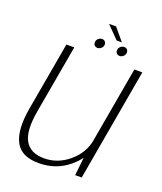

<svg xmlns="http://www.w3.org/2000/svg" viewBox="-141 -854 804 951"><g transform="rotate(20 261.0 -378.0)"><path d="M367 0H401.5L505.5 -592H463.5L379 -112ZM146.5 -593H105L41.5 -233Q21 -116.5 52 -55.2Q83 6 176 6Q266 6 332 -48.2Q398 -102.5 410 -170L394 -195.5Q381.5 -124 323.2 -74.8Q265 -25.5 193 -25.5Q119.5 -25.5 91.8 -75.8Q64 -126 83 -233ZM255 -630Q266 -630 274.8 -638.2Q283.5 -646.5 283.5 -658Q283.5 -667.5 277.5 -673.5Q271.5 -679.5 262.5 -679.5Q251.5 -679.5 242.5 -671.5Q233.5 -663.5 233.5 -651.5Q233.5 -642 239.2 -636Q245 -630 255 -630ZM371.5 -630Q382.5 -630 391.2 -638.2Q400 -646.5 400 -658Q400 -667.5 394.2 -673.5Q388.5 -679.5 379 -679.5Q368 -679.5 359 -671.5Q350 -663.5 350 -651.5Q350 -642 356 -636Q362 -630 371.5 -630ZM332 -697H359.5L305.5 -761.5H268.5Z"/></g></svg>

Font: Anybody UltraCondensed Thin ExtraLight
Style: Italic
Weight: 250
Italic angle: -10°
Version: Version 1.111